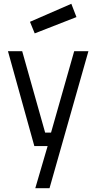

<svg xmlns="http://www.w3.org/2000/svg" viewBox="-20 -770 520 1012"><path d="M22 -500H97L218 -71H249L371 -500H446L241 222H166L231 0H161ZM138 -655 356 -750 383 -680 163 -594Z"/></svg>

Font: TypoPRO Titillium Maps
Style: 400 wt
Weight: 400
Designer: Campivisivi
Foundry: Accademia di Belle Arti di Urbino and students of MA course of Visual design
Version: Version 001.001